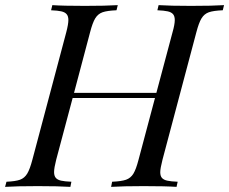

<svg xmlns="http://www.w3.org/2000/svg" viewBox="-53 -728 893 748"><path d="M819.8 -708 814.9 -688Q778.3 -686.5 760.5 -680.2Q742.7 -673.8 732.2 -656.7Q721.7 -639.6 711.9 -602.1L580.1 -106Q571.3 -71.8 571.3 -57.1Q571.3 -42.5 577.9 -34.9Q584.5 -27.3 598.6 -24.2Q612.8 -21 639.2 -20L634.8 0Q592.8 -2.9 506.8 -2.9Q426.8 -2.9 379.9 0L383.8 -20Q419.9 -21.5 438 -27.8Q456.1 -34.2 466.6 -51.3Q477.1 -68.4 486.8 -106L550.8 -346.2H230L166 -106Q157.7 -73.7 157.7 -57.6Q157.7 -43 164.3 -35.2Q170.9 -27.3 185.1 -24.2Q199.2 -21 225.1 -20L221.2 0Q174.3 -2.9 94.2 -2.9Q10.7 -2.9 -33.2 0L-27.8 -20Q7.3 -21.5 24.9 -27.8Q42.5 -34.2 53 -51.5Q63.5 -68.8 73.2 -106L205.1 -602.1Q213.4 -633.8 213.4 -649.9Q213.4 -665 206.5 -672.9Q199.7 -680.7 185.8 -683.8Q171.9 -687 146 -688L150.9 -708Q191.9 -705.1 277.8 -705.1Q357.9 -705.1 405.8 -708L400.9 -688Q364.3 -686.5 346.4 -680.2Q328.6 -673.8 318.1 -656.7Q307.6 -639.6 297.9 -602.1L235.4 -366.2H556.2L619.1 -602.1Q627.9 -632.8 627.9 -649.9Q627.9 -665 621.1 -672.9Q614.3 -680.7 600.1 -683.8Q585.9 -687 560.1 -688L564.9 -708Q610.4 -705.1 690.9 -705.1Q776.4 -705.1 819.8 -708Z"/></svg>

Font: TypoPRO Playfair Display
Style: Italic
Weight: 400
Italic angle: -14°
Designer: Claus Eggers Sørensen
Foundry: Claus Eggers Sørensen
Version: Version 1.004;PS 001.004;hotconv 1.0.70;makeotf.lib2.5.58329